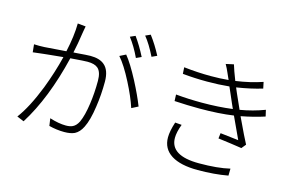

<svg xmlns="http://www.w3.org/2000/svg" viewBox="-103 -1104 2205 1405"><g transform="rotate(15 1000.0 -401.0)"><path d="M846 -818 884 -835Q931 -773 970 -698L931 -680Q888 -767 846 -818ZM740 -781 779 -798Q823 -737 862 -660L823 -642Q786 -721 740 -781ZM77 -546Q99 -545 116 -545Q133 -545 155 -546Q179 -547 264 -554Q300 -557 319 -558Q346 -680 347 -776L408 -770Q402 -742 400 -726Q386 -629 371 -563Q378 -563 390 -564Q476 -571 498 -571Q567 -571 603 -541Q649 -504 649 -415Q649 -316 635 -224Q620 -117 591 -60Q569 -15 534 3Q504 17 456 17Q398 17 340 2L332 -54Q401 -32 455 -32Q488 -32 507 -42Q532 -54 549 -88Q573 -140 586 -233Q598 -316 598 -408Q598 -476 568 -502Q543 -524 489 -524Q463 -524 377 -517Q366 -516 360 -516Q283 -195 149 18L96 -4Q165 -96 230 -261Q279 -389 309 -511Q268 -507 198 -500Q170 -497 160 -496Q126 -493 83 -487ZM702 -625 748 -648Q792 -595 852 -481Q904 -381 934 -304L885 -279Q859 -359 807 -460Q750 -571 702 -625Z M1200 -142Q1200 -189 1223 -260L1273 -256Q1250 -195 1250 -152Q1250 -17 1468 -17Q1609 -17 1701 -39L1700 14Q1597 33 1471 33Q1341 33 1271 -11Q1200 -56 1200 -142ZM1176 -460Q1274 -451 1373 -451Q1498 -451 1605 -465Q1599 -478 1588 -503Q1567 -552 1559 -570Q1549 -594 1538 -618Q1459 -610 1370 -610Q1276 -610 1185 -619L1182 -668Q1288 -656 1387 -656Q1457 -656 1520 -662Q1510 -682 1499 -709Q1486 -740 1469 -770L1528 -783Q1540 -742 1569 -668Q1681 -684 1771 -715L1781 -667Q1696 -641 1587 -624L1604 -584Q1629 -527 1654 -472Q1750 -488 1840 -522L1851 -474Q1772 -448 1673 -429Q1676 -423 1681 -412Q1741 -284 1766 -238L1739 -205Q1662 -217 1559 -230L1564 -271Q1598 -267 1659 -260Q1690 -256 1702 -255Q1675 -311 1625 -421Q1515 -405 1368 -405Q1279 -405 1178 -411Z"/></g></svg>

Font: Source Han Sans Light
Style: Regular
Weight: 300
Designer: Ryoko NISHIZUKA Ë•øÂ°öÊ∂ºÂ≠ê (kana & ideographs); Paul D. Hunt (Latin, Greek & Cyrillic); Wenlong ZHANG Âº†ÊñáÈæô (bopom
Foundry: Adobe Systems Incorporated
Version: Version 1.004;PS 1.004;hotconv 1.0.82;makeotf.lib2.5.63406; 